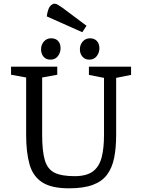

<svg xmlns="http://www.w3.org/2000/svg" viewBox="-20 -1010 772 1043"><path d="M355 13Q260 13 209.5 -19.5Q159 -52 140.5 -117Q122 -182 122 -278V-589L40 -604V-648H291V-604L209 -589V-278Q209 -189 223.5 -140Q238 -91 276 -72Q314 -53 385 -53Q449 -53 483.5 -78Q518 -103 531.5 -152.5Q545 -202 545 -278V-587L463 -603V-648H692V-603L611 -587V-278Q611 -206 600 -152Q589 -98 561.5 -61Q534 -24 483.5 -5.5Q433 13 355 13ZM465 -686Q442 -686 428 -702Q414 -718 414 -742Q414 -767 429.5 -784.5Q445 -802 469 -802Q492 -802 506 -787.5Q520 -773 520 -748Q520 -724 505.5 -705Q491 -686 465 -686ZM254 -686Q230 -686 216.5 -702Q203 -718 203 -742Q203 -767 218.5 -784.5Q234 -802 258 -802Q282 -802 295.5 -787.5Q309 -773 309 -748Q309 -724 294.5 -705Q280 -686 254 -686ZM427 -835 234 -921Q237 -944 243 -959.5Q249 -975 258.5 -982.5Q268 -990 276 -990Q285 -990 295.5 -983.5Q306 -977 319 -968L450 -870Z"/></svg>

Font: Faustina Light
Style: Regular
Weight: 400
Version: Version 1.200